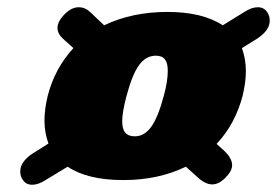

<svg xmlns="http://www.w3.org/2000/svg" viewBox="-20 -611 766 531"><path d="M726 -554Q726 -527 691 -504L649 -478Q660 -448 660 -414Q660 -384 651 -346Q630 -267 579 -213L598 -196Q622 -174 622 -154Q622 -138 603 -119Q585 -101 567 -101Q547 -101 524 -123L494 -150Q418 -113 321 -113Q222 -113 167 -150L106 -113Q86 -100 69 -100Q49 -100 40 -119Q36 -127 36 -137Q36 -164 71 -187L114 -214Q103 -244 103 -278Q103 -309 112 -346Q131 -421 183 -478L154 -504Q139 -518 139 -534Q139 -552 159 -572Q178 -591 198 -591Q215 -591 229 -578L268 -541Q345 -578 443 -578Q540 -578 596 -541L656 -578Q676 -591 693 -591Q713 -591 722 -572Q726 -564 726 -554ZM444 -415Q444 -437 436 -447Q428 -457 411 -457Q384 -457 365 -431.5Q346 -406 330 -346Q318 -301 318 -276Q318 -254 326.5 -244Q335 -234 353 -234Q379 -234 398 -260Q417 -286 433 -346Q444 -386 444 -415Z"/></svg>

Font: Shrikhand
Style: Regular
Weight: 400
Italic angle: -14°
Version: Version 1.000;PS 1.000;hotconv 1.0.88;makeotf.lib2.5.647800